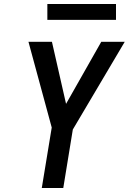

<svg xmlns="http://www.w3.org/2000/svg" viewBox="-20 -945 647 965"><path d="M190 0 240 -304 123 -735H241L312 -423L489 -735H607L346 -294L298 0ZM218 -845V-925H563V-845Z"/></svg>

Font: Iosevka SmBd Ex Obl
Style: Regular
Weight: 600
Width: 7
Italic angle: -9°
Monospace: yes
Designer: Belleve Invis
Foundry: Belleve Invis
Version: Version 32.5.0; ttfautohint (v1.8.4)